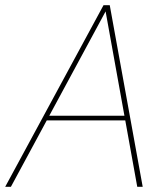

<svg xmlns="http://www.w3.org/2000/svg" viewBox="-28 -720 649 740"><path d="M-8 0 371 -700H395L522 0H501L379 -676L14 0ZM136 -256 149 -274H465L470 -256Z"/></svg>

Font: DM Sans 20pt Thin
Style: Italic
Weight: 250
Italic angle: -10°
Version: Version 4.004;gftools[0.9.30]